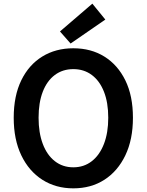

<svg xmlns="http://www.w3.org/2000/svg" viewBox="-20 -1016 802 1050"><path d="M381 14Q285 14 211.5 -33Q138 -80 96.5 -166.5Q55 -253 55 -372Q55 -492 96.5 -577Q138 -662 211.5 -707Q285 -752 381 -752Q478 -752 551 -706.5Q624 -661 665.5 -576.5Q707 -492 707 -372Q707 -253 665.5 -166.5Q624 -80 551 -33Q478 14 381 14ZM381 -101Q439 -101 482 -134.5Q525 -168 548.5 -229Q572 -290 572 -372Q572 -455 548.5 -514.5Q525 -574 482 -606Q439 -638 381 -638Q323 -638 280 -606Q237 -574 214 -514.5Q191 -455 191 -372Q191 -290 214 -229Q237 -168 280 -134.5Q323 -101 381 -101ZM366 -778 308 -844 485 -996 556 -909Z"/></svg>

Font: Noto Sans SC SemiBold
Style: Regular
Weight: 600
Designer: Ryoko NISHIZUKA 西塚涼子 (kana, bopomofo & ideographs); Paul D. Hunt (Latin, Greek & Cyrillic); Sandoll Communications 산돌커뮤니
Foundry: Adobe
Version: Version 2.004-H2;hotconv 1.0.118;makeotfexe 2.5.65603